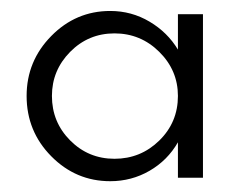

<svg xmlns="http://www.w3.org/2000/svg" viewBox="-20 -776 444 352"><path d="M352.1 -750V-450.2H306.2V-515.1Q287.1 -481.9 254.2 -462.9Q221.2 -443.8 182.1 -443.8Q119.1 -443.8 74 -489.5Q28.8 -535.2 28.8 -600.1Q28.8 -664.1 74 -710Q119.1 -755.9 182.1 -755.9Q221.2 -755.9 254.2 -736.3Q287.1 -716.8 306.2 -685.1V-750ZM306.2 -600.1Q306.2 -647 272 -680.9Q237.8 -714.8 189.9 -714.8Q142.1 -714.8 108.6 -680.9Q75.2 -647 75.2 -600.1Q75.2 -552.2 108.6 -518.6Q142.1 -484.9 189.9 -484.9Q237.8 -484.9 272 -518.3Q306.2 -551.8 306.2 -600.1Z"/></svg>

Font: Oakes Grotesk
Style: Regular
Weight: 400
Designer: Samuel Oakes
Foundry: Samuel Oakes
Version: Version 1.0 | wf-rip DC20170320